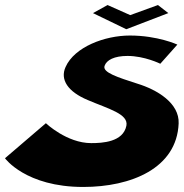

<svg xmlns="http://www.w3.org/2000/svg" viewBox="-29 -725 729 762"><path d="M397.9 -705 340 -673 472.2 -609 639 -673 597.9 -705 487.8 -665ZM486.4 -584C387.4 -584 266.5 -539 231.2 -459C208.6 -409 240.2 -361 319.2 -328C400.8 -293 481.8 -273 472.6 -226C459.6 -161 377 -157 333 -157C236 -157 153.1 -236 153.1 -236L-9.2 -97C-9.2 -97 72.4 17 301.4 17C491.4 17 672.7 -57 680 -235C683.4 -316 594.5 -369 516.1 -393C439 -418 377.9 -437 385.8 -463C393.5 -487 425 -503 477 -503C545 -503 607.2 -472 607.2 -472L674.9 -548C674.9 -548 597.4 -584 486.4 -584Z"/></svg>

Font: Hussar Milosc
Style: Obl
Weight: 700
Foundry: Cannot Into Space Fonts
Version: Version 1.02